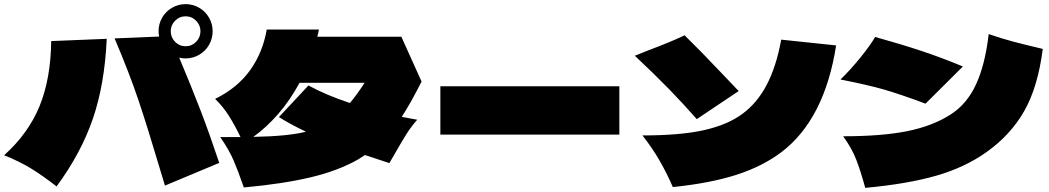

<svg xmlns="http://www.w3.org/2000/svg" viewBox="-61 -903 5081 930"><path d="M1001 -114 738 -4Q715 -81 712 -90Q653 -289 609 -419.5Q565 -550 494 -717L710 -726Q707 -738 707 -752Q707 -787 724.5 -817.5Q742 -848 772.5 -865.5Q803 -883 838 -883Q873 -883 903.5 -865.5Q934 -848 951.5 -817.5Q969 -787 969 -752Q969 -716 951.5 -685.5Q934 -655 903.5 -637.5Q873 -620 838 -620Q820 -620 807 -624Q869 -476 910.5 -368Q952 -260 1001 -114ZM766 -752Q766 -722 787 -700.5Q808 -679 838 -679Q868 -679 889 -700.5Q910 -722 910 -752Q910 -781 889 -802.5Q868 -824 838 -824Q808 -824 787 -802.5Q766 -781 766 -752ZM187 -704 456 -715Q446 -494 388.5 -327Q331 -160 213 0Q146 -52 91 -86Q36 -120 -41 -151Q77 -257 131 -390Q185 -523 187 -704Z M1981 -508Q1928 -403 1885 -337L1960 -323Q1930 -289 1908 -254Q1886 -219 1854 -163Q1845 -148 1838 -135.5Q1831 -123 1825 -113Q1745 -139 1707 -152Q1707 -152 1674 -131Q1578 -76 1443 -44Q1308 -12 1120 5Q1092 -76 1070.5 -126Q1049 -176 1006 -239H1104Q1076 -297 1048 -341.5Q1020 -386 981 -424Q1089 -477 1150.5 -563Q1212 -649 1231 -760H1484L1476 -725H1883ZM1421 -265Q1347 -300 1290 -336L1433 -489Q1517 -443 1634 -404Q1672 -450 1705 -502H1390Q1344 -417 1286.5 -351Q1229 -285 1166 -240Q1334 -243 1421 -265Z M2939 -251H2072V-485H2939Z M3314 -326Q3250 -399 3181 -470Q3112 -541 3014 -633L3079 -659Q3191 -701 3255 -732Q3332 -657 3433 -550L3517 -462ZM3051 -247Q3235 -247 3348.5 -272.5Q3462 -298 3533 -350Q3606 -403 3652.5 -491.5Q3699 -580 3723 -711L3989 -683Q3933 -325 3724 -166Q3631 -96 3503.5 -55.5Q3376 -15 3198 3Q3169 -64 3134.5 -124Q3100 -184 3051 -247Z M4023 -243Q4210 -243 4332.5 -267.5Q4455 -292 4543 -348Q4623 -399 4667 -495Q4711 -591 4728 -738Q4788 -717 4846.5 -701.5Q4905 -686 4990 -666Q4966 -480 4899.5 -364Q4833 -248 4717 -166Q4613 -92 4474 -52Q4335 -12 4130 7Q4108 -74 4086.5 -129.5Q4065 -185 4023 -243ZM4422 -401Q4298 -447 4222 -469Q4146 -491 4010 -518Q4057 -563 4106 -623.5Q4155 -684 4178 -724Q4304 -689 4403 -656Q4502 -623 4603 -581Z"/></svg>

Font: Dela Gothic One
Style: Regular
Weight: 400
Designer: aratakana
Foundry: aratakana
Version: Version 1.004